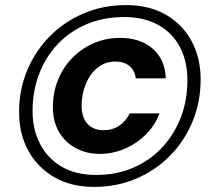

<svg xmlns="http://www.w3.org/2000/svg" viewBox="-20 -729 831 755"><path d="M350 6Q259 6 193 -32.5Q127 -71 91 -137Q55 -203 55 -288Q55 -376 87 -452.5Q119 -529 176 -586.5Q233 -644 309.5 -676.5Q386 -709 475 -709Q567 -709 632.5 -671Q698 -633 733.5 -567Q769 -501 769 -417Q769 -329 737.5 -252Q706 -175 649 -117Q592 -59 515.5 -26.5Q439 6 350 6ZM373 -124Q319 -124 277 -147Q235 -170 211.5 -211Q188 -252 188 -308Q188 -365 208 -414.5Q228 -464 264 -501Q300 -538 348 -559Q396 -580 453 -580Q531 -580 580 -538Q629 -496 632 -421H514Q510 -452 489 -469.5Q468 -487 434 -487Q392 -487 362 -461.5Q332 -436 316.5 -396.5Q301 -357 301 -314Q301 -266 324.5 -241.5Q348 -217 386 -217Q422 -217 448.5 -234.5Q475 -252 490 -283H607Q589 -235 553 -199.5Q517 -164 470.5 -144Q424 -124 373 -124ZM358 -41Q438 -41 504 -69.5Q570 -98 617.5 -149Q665 -200 691 -267.5Q717 -335 717 -414Q717 -487 688 -543Q659 -599 603 -630.5Q547 -662 468 -662Q387 -662 321 -634Q255 -606 207.5 -556Q160 -506 134 -438.5Q108 -371 108 -292Q108 -220 137.5 -163Q167 -106 222.5 -73.5Q278 -41 358 -41Z"/></svg>

Font: DM Sans 11pt
Style: Bold Italic
Weight: 700
Italic angle: -10°
Version: Version 4.004;gftools[0.9.30]